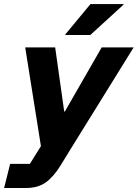

<svg xmlns="http://www.w3.org/2000/svg" viewBox="-58 -736 685 956"><path d="M-37.5 200 -7.5 80H90.8L145.8 -8.3L67.5 -500H216.7L261.7 -180.8H265L448.3 -500H607.5L297.5 0L243.3 88.3Q208.3 145 169.6 172.5Q130.8 200 72.5 200ZM266.7 -561.7 267.5 -565 392.5 -715.8H557.5L556.7 -712.5L391.7 -561.7Z"/></svg>

Font: Funnel Sans ExtraBold
Style: Italic
Weight: 800
Italic angle: -14.036°
Version: Version 1.000; Beta; Release 5; Build 24; ttfautohint (v1.8.